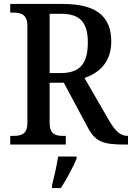

<svg xmlns="http://www.w3.org/2000/svg" viewBox="-20 -734 670 975"><path d="M32 0H314V-44H301C262 -44 232 -52 232 -110V-314H304L424 -90C463 -15 501 0 611 0H630V-44H627C589 -44 564 -71 532 -125L409 -338C478 -362 545 -413 545 -523C545 -651 469 -714 298 -714H32V-670H49C86 -670 119 -661 119 -603V-110C119 -52 87 -44 49 -44H32ZM289 -363H232V-664H290C387 -664 426 -620 426 -519C426 -416 390 -363 289 -363ZM244 208V221H289C316 179 353 113 369 71V61H275C268 108 255 165 244 208Z"/></svg>

Font: Noto Serif SemiCondensed Medium
Style: Regular
Weight: 500
Width: 4
Designer: Monotype Design Team
Foundry: Monotype Imaging Inc.
Version: Version 2.014